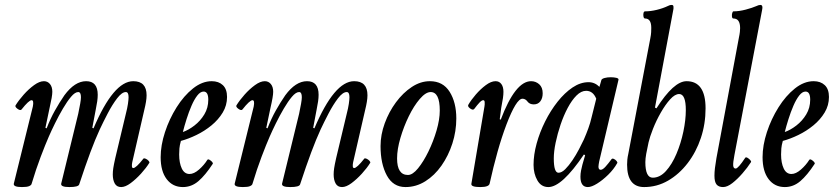

<svg xmlns="http://www.w3.org/2000/svg" viewBox="-20 -745 3379 778"><path d="M69 13Q33 13 36 -1L113 -313Q118 -339 108 -339Q97 -339 67 -301Q62 -296 51 -304Q40 -312 43 -318Q56 -339 76 -361.5Q96 -384 118 -400Q140 -416 158 -416Q173 -416 182.5 -404.5Q192 -393 192 -373Q192 -355 181 -308L164 -227L169 -225Q184 -264 202.5 -297Q221 -330 241 -359Q283 -416 329 -416Q376 -416 376 -361Q376 -349 374 -334.5Q372 -320 368 -301L354 -227L359 -225Q440 -416 520 -416Q574 -416 574 -359Q574 -347 571.5 -332Q569 -317 565 -301L516 -88Q514 -79 514.5 -71.5Q515 -64 520 -64Q531 -64 561 -102Q563 -105 570 -102Q577 -99 582 -93.5Q587 -88 585 -85Q572 -64 551.5 -41.5Q531 -19 509.5 -3Q488 13 471 13Q453 13 445 -1.5Q437 -16 437 -38Q437 -50 439 -63.5Q441 -77 447 -104L490 -284Q496 -307 498.5 -324.5Q501 -342 501 -351Q501 -372 490 -372Q474 -372 454.5 -346.5Q435 -321 416.5 -285.5Q398 -250 384 -220Q366 -181 346 -127.5Q326 -74 301 2Q298 13 261 13Q225 13 228 -1L297 -284Q302 -308 305 -325Q308 -342 308 -351Q308 -372 297 -372Q284 -372 268 -353Q252 -334 235 -305Q218 -276 203 -245.5Q188 -215 178 -192Q164 -160 145 -110Q126 -60 108 0Q107 5 98.5 9Q90 13 69 13Z M721 13Q680 13 655.5 -19Q631 -51 631 -108Q631 -156 648.5 -209.5Q666 -263 695.5 -310Q725 -357 762 -386.5Q799 -416 838 -416Q866 -416 883 -400Q900 -384 900 -352Q900 -318 882.5 -289Q865 -260 837 -237Q809 -214 776 -198Q743 -182 713 -174Q708 -156 707 -143.5Q706 -131 706 -119Q706 -85 716.5 -62.5Q727 -40 748 -40Q766 -40 786.5 -58Q807 -76 820 -97Q823 -101 829 -97.5Q835 -94 839.5 -89Q844 -84 842 -81Q812 -35 784 -11Q756 13 721 13ZM721 -210Q744 -218 768 -236.5Q792 -255 808 -281.5Q824 -308 824 -341Q824 -374 805 -374Q792 -374 779.5 -358Q767 -342 756 -316.5Q745 -291 736 -262.5Q727 -234 721 -210Z M964 13Q928 13 931 -1L1008 -313Q1013 -339 1003 -339Q992 -339 962 -301Q957 -296 946 -304Q935 -312 938 -318Q951 -339 971 -361.5Q991 -384 1013 -400Q1035 -416 1053 -416Q1068 -416 1077.5 -404.5Q1087 -393 1087 -373Q1087 -355 1076 -308L1059 -227L1064 -225Q1079 -264 1097.5 -297Q1116 -330 1136 -359Q1178 -416 1224 -416Q1271 -416 1271 -361Q1271 -349 1269 -334.5Q1267 -320 1263 -301L1249 -227L1254 -225Q1335 -416 1415 -416Q1469 -416 1469 -359Q1469 -347 1466.5 -332Q1464 -317 1460 -301L1411 -88Q1409 -79 1409.5 -71.5Q1410 -64 1415 -64Q1426 -64 1456 -102Q1458 -105 1465 -102Q1472 -99 1477 -93.5Q1482 -88 1480 -85Q1467 -64 1446.5 -41.5Q1426 -19 1404.5 -3Q1383 13 1366 13Q1348 13 1340 -1.5Q1332 -16 1332 -38Q1332 -50 1334 -63.5Q1336 -77 1342 -104L1385 -284Q1391 -307 1393.5 -324.5Q1396 -342 1396 -351Q1396 -372 1385 -372Q1369 -372 1349.5 -346.5Q1330 -321 1311.5 -285.5Q1293 -250 1279 -220Q1261 -181 1241 -127.5Q1221 -74 1196 2Q1193 13 1156 13Q1120 13 1123 -1L1192 -284Q1197 -308 1200 -325Q1203 -342 1203 -351Q1203 -372 1192 -372Q1179 -372 1163 -353Q1147 -334 1130 -305Q1113 -276 1098 -245.5Q1083 -215 1073 -192Q1059 -160 1040 -110Q1021 -60 1003 0Q1002 5 993.5 9Q985 13 964 13Z M1623 13Q1573 13 1547.5 -34Q1522 -81 1522 -153Q1522 -199 1539 -245.5Q1556 -292 1584.5 -330.5Q1613 -369 1648.5 -392.5Q1684 -416 1722 -416Q1775 -416 1802 -373Q1829 -330 1829 -265Q1829 -213 1813 -163.5Q1797 -114 1769 -74Q1741 -34 1703.5 -10.5Q1666 13 1623 13ZM1633 -36Q1652 -36 1674 -63Q1696 -90 1716 -131Q1736 -172 1749 -216.5Q1762 -261 1762 -297Q1762 -372 1725 -372Q1705 -372 1681 -344Q1657 -316 1636.5 -274Q1616 -232 1602.5 -186Q1589 -140 1589 -103Q1589 -36 1633 -36Z M1926 13Q1888 13 1890 0L1943 -313Q1944 -318 1944 -321.5Q1944 -325 1944 -330Q1944 -339 1938 -339Q1932 -339 1923 -329.5Q1914 -320 1902 -304Q1898 -299 1891 -302Q1884 -305 1879.5 -310.5Q1875 -316 1878 -321Q1889 -340 1908 -362Q1927 -384 1948.5 -400Q1970 -416 1988 -416Q2003 -416 2011.5 -404.5Q2020 -393 2020 -373Q2020 -362 2018 -347.5Q2016 -333 2011 -308L2005 -262L2009 -260Q2068 -416 2132 -416Q2151 -416 2165 -403.5Q2179 -391 2179 -367Q2179 -347 2169.5 -334.5Q2160 -322 2143 -322Q2126 -322 2117.5 -333.5Q2109 -345 2097 -345Q2072 -345 2032 -240Q2013 -190 1996 -129.5Q1979 -69 1964 -1Q1961 13 1926 13Z M2202 13Q2173 13 2157.5 -14Q2142 -41 2142 -77Q2142 -118 2154.5 -163.5Q2167 -209 2189 -253Q2211 -297 2239.5 -333Q2268 -369 2300 -390.5Q2332 -412 2365 -412Q2390 -412 2409 -393L2417 -421Q2419 -426 2430 -429Q2441 -432 2454.5 -432Q2468 -432 2478 -429.5Q2488 -427 2486 -421L2408 -91Q2407 -84 2406 -79.5Q2405 -75 2405 -70Q2405 -57 2414 -57Q2422 -57 2433 -69Q2444 -81 2458 -100Q2461 -104 2467.5 -101Q2474 -98 2478.5 -92.5Q2483 -87 2481 -84Q2467 -59 2444.5 -37Q2422 -15 2399.5 -1Q2377 13 2362 13Q2332 13 2332 -29Q2332 -41 2334.5 -54Q2337 -67 2340 -78L2351 -116L2346 -119Q2257 13 2202 13ZM2243 -45Q2256 -45 2270.5 -59.5Q2285 -74 2299.5 -95.5Q2314 -117 2326 -140Q2338 -163 2346 -180Q2356 -203 2364 -225Q2372 -247 2377 -269L2396 -345Q2383 -377 2355 -377Q2335 -377 2316 -358Q2297 -339 2280.5 -308Q2264 -277 2251.5 -240Q2239 -203 2231.5 -167Q2224 -131 2224 -103Q2224 -45 2243 -45Z M2590 13Q2521 13 2521 -78Q2521 -87 2522 -98Q2523 -109 2526 -122L2615 -589Q2618 -604 2618.5 -614.5Q2619 -625 2619 -632Q2619 -670 2594 -670Q2589 -670 2587.5 -677.5Q2586 -685 2587.5 -692Q2589 -699 2594 -699Q2616 -699 2641 -705Q2666 -711 2687 -721Q2693 -724 2696.5 -724.5Q2700 -725 2702 -725Q2709 -725 2709 -717Q2709 -713 2709 -710Q2709 -707 2708 -704L2634 -309L2640 -306Q2710 -416 2762 -416Q2839 -416 2839 -306Q2839 -243 2820 -186Q2801 -129 2766.5 -84Q2732 -39 2687 -13Q2642 13 2590 13ZM2625 -25Q2654 -25 2678.5 -52Q2703 -79 2721 -121.5Q2739 -164 2749 -211.5Q2759 -259 2759 -299Q2759 -364 2732 -364Q2715 -364 2695.5 -342.5Q2676 -321 2657.5 -288.5Q2639 -256 2626 -223Q2613 -190 2608 -168Q2602 -141 2598.5 -121.5Q2595 -102 2595 -88Q2595 -25 2625 -25Z M2910 13Q2892 13 2883.5 2.5Q2875 -8 2875 -33Q2875 -47 2877 -64Q2879 -81 2883 -104L2974 -592Q2977 -606 2978 -615.5Q2979 -625 2979 -631Q2979 -670 2952 -670Q2947 -670 2946 -677.5Q2945 -685 2947 -692Q2949 -699 2952 -699Q2975 -699 3001.5 -706Q3028 -713 3044 -720Q3054 -725 3061 -725Q3073 -725 3068 -704L2956 -117Q2950 -86 2951 -74Q2952 -62 2961 -62Q2971 -62 3000 -106Q3003 -109 3009 -105.5Q3015 -102 3020 -96.5Q3025 -91 3023 -88Q3009 -66 2988.5 -42.5Q2968 -19 2947.5 -3Q2927 13 2910 13Z M3160 13Q3119 13 3094.5 -19Q3070 -51 3070 -108Q3070 -156 3087.5 -209.5Q3105 -263 3134.5 -310Q3164 -357 3201 -386.5Q3238 -416 3277 -416Q3305 -416 3322 -400Q3339 -384 3339 -352Q3339 -318 3321.5 -289Q3304 -260 3276 -237Q3248 -214 3215 -198Q3182 -182 3152 -174Q3147 -156 3146 -143.5Q3145 -131 3145 -119Q3145 -85 3155.5 -62.5Q3166 -40 3187 -40Q3205 -40 3225.5 -58Q3246 -76 3259 -97Q3262 -101 3268 -97.5Q3274 -94 3278.5 -89Q3283 -84 3281 -81Q3251 -35 3223 -11Q3195 13 3160 13ZM3160 -210Q3183 -218 3207 -236.5Q3231 -255 3247 -281.5Q3263 -308 3263 -341Q3263 -374 3244 -374Q3231 -374 3218.5 -358Q3206 -342 3195 -316.5Q3184 -291 3175 -262.5Q3166 -234 3160 -210Z"/></svg>

Font: Junicode Two Beta Condensed Medium
Style: Italic
Weight: 500
Width: 3
Italic angle: -9°
Version: Version 1.053; ttfautohint (v1.8.4)